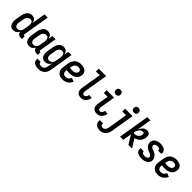

<svg xmlns="http://www.w3.org/2000/svg" viewBox="362 -2399 4277 4277"><g transform="rotate(45 2500.0 -261.0)"><path d="M159 8Q132 8 108 -0.5Q84 -9 67 -26.5Q50 -44 41 -67.5Q32 -91 28 -116.5Q24 -142 26 -168.5Q28 -195 32 -221L52 -341Q56 -363 62 -385Q68 -407 78 -428Q88 -449 102 -468Q116 -487 135 -501Q154 -515 176.5 -521.5Q199 -528 221 -528Q246 -528 270 -520.5Q294 -513 310.5 -497Q327 -481 337 -459Q347 -437 351 -413L404 -735H505L400 -100Q400 -96 400 -92Q400 -88 402.5 -85Q405 -82 409 -81Q413 -80 418 -80H437V8H403Q382 8 362.5 3.5Q343 -1 327.5 -12.5Q312 -24 304 -42Q296 -60 296 -81Q286 -62 271.5 -45Q257 -28 239 -15.5Q221 -3 200 2.5Q179 8 159 8ZM202 -80Q222 -80 241.5 -86.5Q261 -93 276.5 -108Q292 -123 300.5 -142Q309 -161 313 -181L333 -301Q335 -316 336 -332Q337 -348 335.5 -363Q334 -378 329.5 -392Q325 -406 316.5 -417.5Q308 -429 294 -434.5Q280 -440 264 -440Q243 -440 222 -431.5Q201 -423 185.5 -406Q170 -389 162 -368.5Q154 -348 151 -327L131 -207Q128 -192 127.5 -177.5Q127 -163 129 -149Q131 -135 136 -122Q141 -109 150.5 -99Q160 -89 173.5 -84.5Q187 -80 202 -80Z M659 8Q632 8 608 -0.5Q584 -9 567 -26.5Q550 -44 541 -67.5Q532 -91 528 -116.5Q524 -142 526 -168.5Q528 -195 532 -221L552 -341Q556 -363 562 -385Q568 -407 578 -428Q588 -449 602 -468Q616 -487 635 -501Q654 -515 676.5 -521.5Q699 -528 721 -528Q746 -528 770 -520.5Q794 -513 810.5 -497Q827 -481 837 -459Q847 -437 851 -413L869 -520H970L900 -100Q900 -96 900 -92Q900 -88 902.5 -85Q905 -82 909 -81Q913 -80 918 -80H937V8H903Q882 8 862.5 3.5Q843 -1 827.5 -12.5Q812 -24 804 -42Q796 -60 796 -81Q786 -62 771.5 -45Q757 -28 739 -15.5Q721 -3 700 2.5Q679 8 659 8ZM702 -80Q722 -80 741.5 -86.5Q761 -93 776.5 -108Q792 -123 800.5 -142Q809 -161 813 -181L833 -301Q835 -316 836 -332Q837 -348 835.5 -363Q834 -378 829.5 -392Q825 -406 816.5 -417.5Q808 -429 794 -434.5Q780 -440 764 -440Q743 -440 722 -431.5Q701 -423 685.5 -406Q670 -389 662 -368.5Q654 -348 651 -327L631 -207Q628 -192 627.5 -177.5Q627 -163 629 -149Q631 -135 636 -122Q641 -109 650.5 -99Q660 -89 673.5 -84.5Q687 -80 702 -80Z M1165 223Q1142 223 1119 220.5Q1096 218 1075 210.5Q1054 203 1035.5 190.5Q1017 178 1005.5 160Q994 142 990 119.5Q986 97 989 74L990 73H1090Q1087 89 1094.5 102.5Q1102 116 1114 123Q1126 130 1141 132.5Q1156 135 1172 135Q1192 135 1212.5 126Q1233 117 1247 100Q1261 83 1268.5 62.5Q1276 42 1279 22L1296 -79Q1285 -60 1270.5 -43Q1256 -26 1238 -14.5Q1220 -3 1199.5 2.5Q1179 8 1159 8Q1132 8 1108 -0.5Q1084 -9 1067 -26.5Q1050 -44 1041 -67.5Q1032 -91 1028 -116.5Q1024 -142 1026 -168.5Q1028 -195 1032 -221L1052 -341Q1056 -363 1062 -385Q1068 -407 1078 -428Q1088 -449 1102 -468Q1116 -487 1135 -501Q1154 -515 1176.5 -521.5Q1199 -528 1221 -528Q1246 -528 1270 -520.5Q1294 -513 1310.5 -497Q1327 -481 1337 -459Q1347 -437 1351 -413L1369 -520H1470L1378 36Q1374 61 1366 85.5Q1358 110 1343 132.5Q1328 155 1308 173Q1288 191 1264 202.5Q1240 214 1215 218.5Q1190 223 1165 223ZM1202 -80Q1222 -80 1241.5 -86.5Q1261 -93 1276.5 -108Q1292 -123 1300.5 -142Q1309 -161 1313 -181L1333 -301Q1335 -316 1336 -332Q1337 -348 1335.5 -363Q1334 -378 1329.5 -392Q1325 -406 1316.5 -417.5Q1308 -429 1294 -434.5Q1280 -440 1264 -440Q1243 -440 1222 -431.5Q1201 -423 1185.5 -406Q1170 -389 1162 -368.5Q1154 -348 1151 -327L1131 -207Q1128 -192 1127.5 -177.5Q1127 -163 1129 -149Q1131 -135 1136 -122Q1141 -109 1150.5 -99Q1160 -89 1173.5 -84.5Q1187 -80 1202 -80Z M1712 8Q1682 8 1653 2.5Q1624 -3 1600.5 -17.5Q1577 -32 1560 -54.5Q1543 -77 1535 -104.5Q1527 -132 1527 -161.5Q1527 -191 1532 -221L1552 -341Q1556 -366 1565 -391Q1574 -416 1588.5 -438.5Q1603 -461 1623.5 -479Q1644 -497 1668.5 -508Q1693 -519 1718 -523.5Q1743 -528 1768 -528Q1794 -528 1819 -524.5Q1844 -521 1867 -512Q1890 -503 1908.5 -488Q1927 -473 1938.5 -452Q1950 -431 1952.5 -405.5Q1955 -380 1950 -354Q1946 -330 1936 -306.5Q1926 -283 1907.5 -264.5Q1889 -246 1866.5 -233.5Q1844 -221 1820.5 -213.5Q1797 -206 1772.5 -203.5Q1748 -201 1724 -201Q1701 -201 1677.5 -202.5Q1654 -204 1631 -208V-207Q1627 -183 1628.5 -159.5Q1630 -136 1641.5 -117Q1653 -98 1674.5 -89Q1696 -80 1720 -80Q1738 -80 1757 -86Q1776 -92 1791.5 -104Q1807 -116 1818.5 -133Q1830 -150 1837 -168L1923 -133Q1910 -103 1888 -75Q1866 -47 1837.5 -28Q1809 -9 1776.5 -0.5Q1744 8 1712 8ZM1725 -289Q1738 -289 1751 -290Q1764 -291 1777 -294.5Q1790 -298 1802.5 -304Q1815 -310 1825.5 -319.5Q1836 -329 1842.5 -342Q1849 -355 1852 -368Q1854 -384 1848.5 -399.5Q1843 -415 1830.5 -424.5Q1818 -434 1802 -437Q1786 -440 1769 -440Q1747 -440 1725.5 -432Q1704 -424 1687.5 -407.5Q1671 -391 1662.5 -369.5Q1654 -348 1651 -327L1646 -296Q1665 -292 1685 -290.5Q1705 -289 1725 -289Z M2290 8Q2266 8 2243.5 3Q2221 -2 2203 -14Q2185 -26 2172.5 -44.5Q2160 -63 2154.5 -84.5Q2149 -106 2149.5 -130Q2150 -154 2154 -177L2232 -647H2113V-735H2347L2253 -163Q2250 -148 2250.5 -133.5Q2251 -119 2257 -106.5Q2263 -94 2275.5 -87Q2288 -80 2302 -80Q2318 -80 2332.5 -88.5Q2347 -97 2356 -110.5Q2365 -124 2370 -139Q2375 -154 2378 -170L2466 -162Q2462 -141 2454.5 -120Q2447 -99 2436 -79.5Q2425 -60 2409.5 -43Q2394 -26 2374.5 -14Q2355 -2 2333 3Q2311 8 2290 8Z M2790 8Q2766 8 2743.5 3Q2721 -2 2703 -14Q2685 -26 2672.5 -44.5Q2660 -63 2654.5 -84.5Q2649 -106 2649.5 -130Q2650 -154 2654 -177L2696 -432H2577L2578 -520H2812L2753 -163Q2750 -148 2750.5 -133.5Q2751 -119 2757 -106.5Q2763 -94 2775.5 -87Q2788 -80 2802 -80Q2818 -80 2832.5 -88.5Q2847 -97 2856 -110.5Q2865 -124 2870 -139Q2875 -154 2878 -170L2966 -162Q2962 -141 2954.5 -120Q2947 -99 2936 -79.5Q2925 -60 2909.5 -43Q2894 -26 2874.5 -14Q2855 -2 2833 3Q2811 8 2790 8ZM2790 -595Q2773 -595 2756 -601.5Q2739 -608 2729.5 -621.5Q2720 -635 2717 -652.5Q2714 -670 2717 -688Q2719 -701 2725.5 -712.5Q2732 -724 2742.5 -731.5Q2753 -739 2765.5 -742Q2778 -745 2791 -745Q2808 -745 2825 -738.5Q2842 -732 2851.5 -718.5Q2861 -705 2864.5 -687.5Q2868 -670 2865 -652Q2862 -639 2856 -627.5Q2850 -616 2839 -608.5Q2828 -601 2815.5 -598Q2803 -595 2790 -595Z M3103 223Q3079 223 3056.5 219.5Q3034 216 3014 207.5Q2994 199 2978 184.5Q2962 170 2952.5 150.5Q2943 131 2940.5 108Q2938 85 2941 62L2942 58H3043V60Q3040 76 3043 90.5Q3046 105 3056 115.5Q3066 126 3080 130.5Q3094 135 3109 135Q3122 135 3135 130.5Q3148 126 3158.5 117Q3169 108 3176.5 96Q3184 84 3189 72Q3194 60 3197 47.5Q3200 35 3202 22L3277 -432H3159V-520H3394L3302 36Q3298 60 3290.5 84Q3283 108 3270 129.5Q3257 151 3238 170Q3219 189 3197 201Q3175 213 3150.5 218Q3126 223 3103 223ZM3359 -595Q3342 -595 3325 -601.5Q3308 -608 3298.5 -621.5Q3289 -635 3286 -652.5Q3283 -670 3286 -688Q3288 -701 3294.5 -712.5Q3301 -724 3311.5 -731.5Q3322 -739 3334.5 -742Q3347 -745 3360 -745Q3377 -745 3394 -738.5Q3411 -732 3420.5 -718.5Q3430 -705 3433.5 -687.5Q3437 -670 3434 -652Q3431 -639 3425 -627.5Q3419 -616 3408 -608.5Q3397 -601 3384.5 -598Q3372 -595 3359 -595Z M3897 0H3783L3659 -199Q3658 -200 3656.5 -200.5Q3655 -201 3654 -201L3621 0H3520L3641 -735H3742L3685 -391Q3697 -416 3712.5 -440.5Q3728 -465 3748.5 -485.5Q3769 -506 3795.5 -517Q3822 -528 3849 -528Q3875 -528 3898.5 -517.5Q3922 -507 3934 -486Q3946 -465 3947.5 -439Q3949 -413 3945 -387Q3939 -355 3925.5 -324Q3912 -293 3888 -268Q3864 -243 3834 -227Q3804 -211 3771 -201ZM3707 -269Q3722 -269 3737.5 -273Q3753 -277 3767.5 -283.5Q3782 -290 3795.5 -299.5Q3809 -309 3818.5 -322Q3828 -335 3833.5 -350Q3839 -365 3842 -380Q3843 -390 3843 -401Q3843 -412 3839 -421Q3835 -430 3826.5 -435Q3818 -440 3807 -440Q3789 -440 3770.5 -433.5Q3752 -427 3737 -414Q3722 -401 3711.5 -385Q3701 -369 3692.5 -352Q3684 -335 3678 -317Q3672 -299 3668 -281Q3676 -275 3686 -272Q3696 -269 3707 -269Z M4201 8Q4178 8 4155.5 5.5Q4133 3 4112 -3.5Q4091 -10 4072.5 -21.5Q4054 -33 4042 -50.5Q4030 -68 4025 -90Q4020 -112 4024 -135L4025 -142H4125V-139Q4122 -124 4130 -111Q4138 -98 4150.5 -91Q4163 -84 4178 -82Q4193 -80 4209 -80Q4223 -80 4237.5 -82Q4252 -84 4265.5 -89.5Q4279 -95 4290.5 -107Q4302 -119 4305 -133Q4308 -150 4299.5 -164.5Q4291 -179 4278.5 -188.5Q4266 -198 4251 -204Q4236 -210 4220.5 -215Q4205 -220 4190.5 -226.5Q4176 -233 4162.5 -241Q4149 -249 4136.5 -259.5Q4124 -270 4114 -282Q4104 -294 4096.5 -307.5Q4089 -321 4084 -336.5Q4079 -352 4077 -368.5Q4075 -385 4078 -402Q4082 -422 4091.5 -441.5Q4101 -461 4117 -476Q4133 -491 4152 -501.5Q4171 -512 4191 -518Q4211 -524 4231.5 -526Q4252 -528 4272 -528Q4295 -528 4316.5 -525.5Q4338 -523 4358.5 -516Q4379 -509 4396.5 -497.5Q4414 -486 4425.5 -468.5Q4437 -451 4441 -429.5Q4445 -408 4441 -385L4440 -378H4340L4341 -381Q4343 -396 4336.5 -408.5Q4330 -421 4319 -428Q4308 -435 4294 -437.5Q4280 -440 4265 -440Q4252 -440 4238.5 -438Q4225 -436 4212 -430Q4199 -424 4189 -412.5Q4179 -401 4177 -388Q4174 -371 4182 -356.5Q4190 -342 4202.5 -332Q4215 -322 4230 -316.5Q4245 -311 4260 -305.5Q4275 -300 4290 -293.5Q4305 -287 4319 -279Q4333 -271 4344.5 -260.5Q4356 -250 4366.5 -238Q4377 -226 4385 -212.5Q4393 -199 4398 -183.5Q4403 -168 4404.5 -151.5Q4406 -135 4403 -118Q4400 -97 4389 -77.5Q4378 -58 4361.5 -43Q4345 -28 4325 -18Q4305 -8 4284.5 -2Q4264 4 4243 6Q4222 8 4201 8Z M4712 8Q4682 8 4653 2.5Q4624 -3 4600.5 -17.5Q4577 -32 4560 -54.5Q4543 -77 4535 -104.5Q4527 -132 4527 -161.5Q4527 -191 4532 -221L4552 -341Q4556 -366 4565 -391Q4574 -416 4588.5 -438.5Q4603 -461 4623.5 -479Q4644 -497 4668.5 -508Q4693 -519 4718 -523.5Q4743 -528 4768 -528Q4794 -528 4819 -524.5Q4844 -521 4867 -512Q4890 -503 4908.5 -488Q4927 -473 4938.5 -452Q4950 -431 4952.5 -405.5Q4955 -380 4950 -354Q4946 -330 4936 -306.5Q4926 -283 4907.5 -264.5Q4889 -246 4866.5 -233.5Q4844 -221 4820.5 -213.5Q4797 -206 4772.5 -203.5Q4748 -201 4724 -201Q4701 -201 4677.5 -202.5Q4654 -204 4631 -208V-207Q4627 -183 4628.5 -159.5Q4630 -136 4641.5 -117Q4653 -98 4674.5 -89Q4696 -80 4720 -80Q4738 -80 4757 -86Q4776 -92 4791.5 -104Q4807 -116 4818.5 -133Q4830 -150 4837 -168L4923 -133Q4910 -103 4888 -75Q4866 -47 4837.5 -28Q4809 -9 4776.5 -0.5Q4744 8 4712 8ZM4725 -289Q4738 -289 4751 -290Q4764 -291 4777 -294.5Q4790 -298 4802.5 -304Q4815 -310 4825.5 -319.5Q4836 -329 4842.5 -342Q4849 -355 4852 -368Q4854 -384 4848.5 -399.5Q4843 -415 4830.5 -424.5Q4818 -434 4802 -437Q4786 -440 4769 -440Q4747 -440 4725.5 -432Q4704 -424 4687.5 -407.5Q4671 -391 4662.5 -369.5Q4654 -348 4651 -327L4646 -296Q4665 -292 4685 -290.5Q4705 -289 4725 -289Z"/></g></svg>

Font: Iosevka Term Curly Semibold
Style: Italic
Weight: 600
Italic angle: -9°
Designer: Belleve Invis
Foundry: Belleve Invis
Version: Version 32.3.0